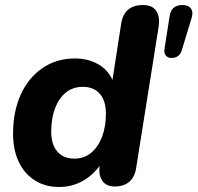

<svg xmlns="http://www.w3.org/2000/svg" viewBox="-20 -734 787 765"><path d="M215 11Q160 11 118.5 -15.5Q77 -42 54.5 -89.5Q32 -137 32 -202Q32 -288 62 -355.5Q92 -423 148 -462Q204 -501 279 -501Q334 -501 375.5 -475.5Q417 -450 434 -401L426 -402L463 -641Q469 -678 491 -696Q513 -714 550 -714Q586 -714 602 -691.5Q618 -669 612 -627L523 -68Q518 -30 496 -10.5Q474 9 437 9Q402 9 386.5 -15.5Q371 -40 378 -81L385 -125V-85Q357 -41 313 -15Q269 11 215 11ZM276 -102Q316 -102 344 -126Q372 -150 387 -190Q402 -230 402 -281Q402 -333 377.5 -360.5Q353 -388 310 -388Q270 -388 242 -365Q214 -342 199 -301.5Q184 -261 184 -210Q184 -158 208.5 -130Q233 -102 276 -102ZM663 -503Q648 -503 640 -514Q632 -525 636 -543L656 -671Q663 -714 707 -714Q731 -714 741 -699.5Q751 -685 743 -661L705 -536Q696 -503 663 -503Z"/></svg>

Font: Nunito ExtraLight ExtraBold
Style: Italic
Weight: 800
Italic angle: -9°
Version: Version 3.602